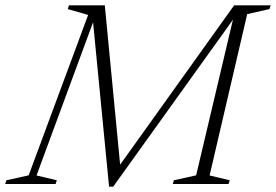

<svg xmlns="http://www.w3.org/2000/svg" viewBox="-58 -690 1036 720"><path d="M335 -670 392.5 -72.5 820 -670H957L952.5 -656L869 -637L728 -32L803.5 -14L799 0H590L594 -14L677.5 -32.5L815.5 -616L366.5 10H351L291 -606.5L79 -32L155 -14L150.5 0H-38.5L-34 -14L49.5 -32.5L272.5 -634L196 -656L200.5 -670Z"/></svg>

Font: Newsreader 16pt Light
Style: Italic
Weight: 300
Italic angle: -17°
Designer: Hugues Gentile
Foundry: Production Type
Version: Version 1.003; ttfautohint (v1.8.3)